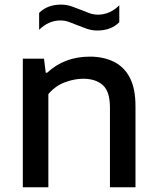

<svg xmlns="http://www.w3.org/2000/svg" viewBox="-20 -792 663 812"><path d="M76.5 0V-544H166L173.5 -484.5H179.5Q252.5 -552.5 360 -552.5Q416.5 -552.5 460.2 -531.5Q504 -510.5 528.5 -464.5Q553 -418.5 553 -342.5V0H445V-337.5Q445 -405 414.8 -432Q384.5 -459 332 -459Q295 -459 254.5 -444Q214 -429 184.5 -394V0ZM392 -663Q368.5 -663 347.5 -670.2Q326.5 -677.5 307 -685.5Q289 -693 271.5 -699.2Q254 -705.5 236 -705.5Q185.5 -705.5 145.5 -666V-737.5Q180.5 -772.5 238 -772.5Q261.5 -772.5 282.5 -765.2Q303.5 -758 323 -750Q341 -742.5 358.5 -736.2Q376 -730 394 -730Q444.5 -730 484.5 -769.5V-698Q449.5 -663 392 -663Z"/></svg>

Font: Encode Sans SemiExpanded SemiExpanded Medium
Style: Regular
Weight: 500
Width: 6
Designer: Multiple Designers
Foundry: Impallari Type
Version: Version 3.000; ttfautohint (v1.8.3) -l 8 -r 50 -G 200 -x 14 